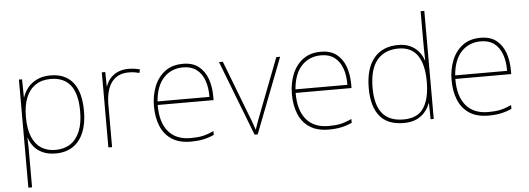

<svg xmlns="http://www.w3.org/2000/svg" viewBox="-58 -936 3707 1345"><g transform="rotate(-5 1795.5 -264.0)"><path d="M313 -538Q418 -538 472 -469.5Q526 -401 526 -269Q526 -180 499.5 -117.5Q473 -55 423.5 -22.5Q374 10 303 10Q251 10 213 -7Q175 -24 151.5 -52.5Q128 -81 117 -116H115Q117 -82 117 -49.5Q117 -17 117 15V232H91V-528H113L115 -402H117Q128 -437 153 -468Q178 -499 218 -518.5Q258 -538 313 -538ZM313 -513Q249 -513 205.5 -483.5Q162 -454 139.5 -398.5Q117 -343 117 -265V-262Q117 -177 140 -122.5Q163 -68 204.5 -41.5Q246 -15 303 -15Q365 -15 408.5 -43.5Q452 -72 475.5 -128.5Q499 -185 499 -269Q499 -393 452 -453Q405 -513 313 -513Z M861 -536Q885 -536 904.5 -533Q924 -530 942 -525L936 -501Q917 -506 900.5 -508.5Q884 -511 861 -511Q819 -511 789 -496Q759 -481 739 -453Q719 -425 709.5 -385.5Q700 -346 700 -297V0H674V-528H698L700 -427H702Q712 -458 733 -482.5Q754 -507 786.5 -521.5Q819 -536 861 -536Z M1245 -538Q1313 -538 1355 -505Q1397 -472 1417 -416.5Q1437 -361 1437 -291V-266H1044Q1043 -145 1097 -80Q1151 -15 1254 -15Q1302 -15 1336.5 -22Q1371 -29 1417 -50V-23Q1379 -6 1340.5 2Q1302 10 1254 10Q1171 10 1118.5 -25Q1066 -60 1041.5 -121Q1017 -182 1017 -259Q1017 -334 1042 -397.5Q1067 -461 1117.5 -499.5Q1168 -538 1245 -538ZM1245 -513Q1161 -513 1107.5 -456.5Q1054 -400 1045 -291H1410Q1411 -357 1393 -407Q1375 -457 1338 -485Q1301 -513 1245 -513Z M1702 0 1498 -528H1525L1675 -138Q1684 -117 1690 -100Q1696 -83 1701.5 -68Q1707 -53 1712 -36H1714Q1720 -53 1725 -68Q1730 -83 1736.5 -100Q1743 -117 1751 -138L1901 -528H1928L1724 0Z M2215 -538Q2283 -538 2325 -505Q2367 -472 2387 -416.5Q2407 -361 2407 -291V-266H2014Q2013 -145 2067 -80Q2121 -15 2224 -15Q2272 -15 2306.5 -22Q2341 -29 2387 -50V-23Q2349 -6 2310.5 2Q2272 10 2224 10Q2141 10 2088.5 -25Q2036 -60 2011.5 -121Q1987 -182 1987 -259Q1987 -334 2012 -397.5Q2037 -461 2087.5 -499.5Q2138 -538 2215 -538ZM2215 -513Q2131 -513 2077.5 -456.5Q2024 -400 2015 -291H2380Q2381 -357 2363 -407Q2345 -457 2308 -485Q2271 -513 2215 -513Z M2751 10Q2637 10 2582 -58Q2527 -126 2527 -254Q2527 -391 2587 -464.5Q2647 -538 2759 -538Q2807 -538 2842.5 -521.5Q2878 -505 2901.5 -477Q2925 -449 2936 -414H2938Q2937 -448 2936.5 -480Q2936 -512 2936 -543V-760H2962V0H2940L2938 -113H2936Q2924 -80 2900.5 -52Q2877 -24 2840.5 -7Q2804 10 2751 10ZM2751 -15Q2851 -15 2893.5 -80.5Q2936 -146 2936 -263V-266Q2936 -386 2892 -449.5Q2848 -513 2759 -513Q2660 -513 2607 -448.5Q2554 -384 2554 -254Q2554 -134 2602.5 -74.5Q2651 -15 2751 -15Z M3338 -538Q3406 -538 3448 -505Q3490 -472 3510 -416.5Q3530 -361 3530 -291V-266H3137Q3136 -145 3190 -80Q3244 -15 3347 -15Q3395 -15 3429.5 -22Q3464 -29 3510 -50V-23Q3472 -6 3433.5 2Q3395 10 3347 10Q3264 10 3211.5 -25Q3159 -60 3134.5 -121Q3110 -182 3110 -259Q3110 -334 3135 -397.5Q3160 -461 3210.5 -499.5Q3261 -538 3338 -538ZM3338 -513Q3254 -513 3200.5 -456.5Q3147 -400 3138 -291H3503Q3504 -357 3486 -407Q3468 -457 3431 -485Q3394 -513 3338 -513Z"/></g></svg>

Font: Noto Sans Thai Thin
Style: Regular
Weight: 250
Designer: Monotype Design Team
Foundry: Monotype Imaging Inc.
Version: Version 2.001